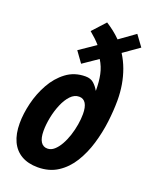

<svg xmlns="http://www.w3.org/2000/svg" viewBox="-145 -845 733 933"><g transform="rotate(20 221.5 -378.5)"><path d="M167 9.8Q117.2 9.8 82.5 -10.3Q47.9 -30.3 30 -68.6Q12.2 -106.9 12.2 -162.1Q12.2 -210.4 25.6 -266.4Q39.1 -322.3 66.7 -371.8Q94.2 -421.4 136.5 -453.1Q178.7 -484.9 235.8 -484.9Q262.2 -484.9 278.3 -470.7Q294.4 -456.5 305.2 -437H306.2Q306.2 -483.4 298.6 -519.5Q291 -555.7 271 -587.9L193.8 -535.2L153.8 -590.8L237.8 -647.9Q227.5 -660.2 213.6 -673.3Q199.7 -686.5 183.1 -700.2L244.1 -767.1Q264.2 -754.4 283 -739.7Q301.8 -725.1 319.8 -707L400.9 -765.1L441.9 -709L360.8 -651.9Q381.3 -619.6 394.5 -583.5Q407.7 -547.4 414.3 -508.5Q420.9 -469.7 420.9 -428.2Q420.9 -376 413.6 -316.4Q406.2 -256.8 388.9 -199Q371.6 -141.1 342.5 -94Q313.5 -46.9 270 -18.6Q226.6 9.8 167 9.8ZM180.2 -91.8Q199.2 -91.8 215.3 -106Q231.4 -120.1 244.6 -143.6Q257.8 -167 267.1 -195.6Q276.4 -224.1 281.2 -253.4Q286.1 -282.7 286.1 -308.1Q286.1 -326.2 283.2 -339.8Q280.3 -353.5 274.7 -362.8Q269 -372.1 260.5 -377Q252 -381.8 240.2 -381.8Q215.8 -381.8 196 -360.8Q176.3 -339.8 162.4 -306.6Q148.4 -273.4 141.1 -236.3Q133.8 -199.2 133.8 -167Q133.8 -129.9 145.8 -110.8Q157.7 -91.8 180.2 -91.8Z"/></g></svg>

Font: Open Sans Condensed
Style: Italic
Weight: 400
Width: 3
Italic angle: -12°
Designer: Monotype Design Team
Foundry: Monotype Imaging Inc.
Version: Version 3.000